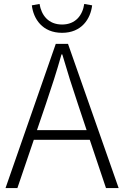

<svg xmlns="http://www.w3.org/2000/svg" viewBox="-20 -951 628 971"><path d="M294 -785C393 -785 438 -856 446 -924L406 -931C398 -875 363 -827 294 -827C224 -827 189 -875 180 -931L141 -924C149 -856 194 -785 294 -785ZM8 0H68L151 -244H434L516 0H580L324 -729H262ZM167 -293 212 -425C241 -511 266 -587 291 -676H295C321 -587 345 -511 374 -425L418 -293Z"/></svg>

Font: Noto Sans TC Light
Style: Regular
Weight: 300
Designer: Ryoko NISHIZUKA 西塚涼子 (kana, bopomofo & ideographs); Paul D. Hunt (Latin, Greek & Cyrillic); Sandoll Communications 산돌커뮤니
Foundry: Adobe
Version: Version 2.004;hotconv 1.0.118;makeotfexe 2.5.65603